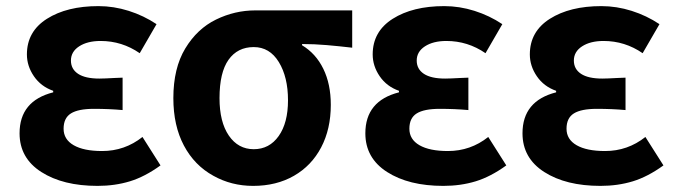

<svg xmlns="http://www.w3.org/2000/svg" viewBox="-20 -594 2213 628"><path d="M44 -158Q44 -264 154 -292V-297Q114 -311 91 -344.5Q68 -378 68 -416Q68 -491 133.5 -532.5Q199 -574 302 -574Q352 -574 401 -558.5Q450 -543 492 -515L437 -420Q379 -460 309 -460Q266 -460 239 -442.5Q212 -425 212 -396Q212 -368 235.5 -352.5Q259 -337 305 -337Q320 -337 356 -339L381 -340V-234Q337 -238 287 -238Q236 -238 212 -223Q188 -208 188 -173Q188 -138 221 -119Q254 -100 314 -100Q388 -100 446 -146L505 -53Q454 -16 405 -1Q356 14 299 14Q186 14 115 -31.5Q44 -77 44 -158Z M678 -19Q616 -53 581.5 -118Q547 -183 547 -273Q547 -371 586 -435.5Q625 -500 686.5 -530Q748 -560 815 -560H1132V-438Q1089 -443 1048.5 -446.5Q1008 -450 968 -450V-446Q1013 -419 1037.5 -369Q1062 -319 1062 -251Q1062 -172 1030.5 -112Q999 -52 941.5 -19Q884 14 808 14Q737 14 678 -19ZM922 -266Q922 -342 892 -391Q862 -440 810 -440Q757 -440 727.5 -398.5Q698 -357 698 -273Q698 -195 728.5 -150.5Q759 -106 810 -106Q861 -106 891.5 -149Q922 -192 922 -266Z M1175 -158Q1175 -264 1285 -292V-297Q1245 -311 1222 -344.5Q1199 -378 1199 -416Q1199 -491 1264.5 -532.5Q1330 -574 1433 -574Q1483 -574 1532 -558.5Q1581 -543 1623 -515L1568 -420Q1510 -460 1440 -460Q1397 -460 1370 -442.5Q1343 -425 1343 -396Q1343 -368 1366.5 -352.5Q1390 -337 1436 -337Q1451 -337 1487 -339L1512 -340V-234Q1468 -238 1418 -238Q1367 -238 1343 -223Q1319 -208 1319 -173Q1319 -138 1352 -119Q1385 -100 1445 -100Q1519 -100 1577 -146L1636 -53Q1585 -16 1536 -1Q1487 14 1430 14Q1317 14 1246 -31.5Q1175 -77 1175 -158Z M1689 -158Q1689 -264 1799 -292V-297Q1759 -311 1736 -344.5Q1713 -378 1713 -416Q1713 -491 1778.5 -532.5Q1844 -574 1947 -574Q1997 -574 2046 -558.5Q2095 -543 2137 -515L2082 -420Q2024 -460 1954 -460Q1911 -460 1884 -442.5Q1857 -425 1857 -396Q1857 -368 1880.5 -352.5Q1904 -337 1950 -337Q1965 -337 2001 -339L2026 -340V-234Q1982 -238 1932 -238Q1881 -238 1857 -223Q1833 -208 1833 -173Q1833 -138 1866 -119Q1899 -100 1959 -100Q2033 -100 2091 -146L2150 -53Q2099 -16 2050 -1Q2001 14 1944 14Q1831 14 1760 -31.5Q1689 -77 1689 -158Z"/></svg>

Font: Merged Yaku Han JP
Style: Bold
Weight: 700
Designer: Ryoko NISHIZUKA 西塚涼子 (kana, bopomofo & ideographs); Paul D. Hunt (Latin, Greek & Cyrillic); Sandoll Communications 산돌커뮤니
Foundry: Adobe
Version: Version 2.004